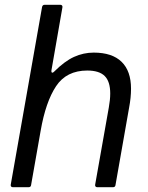

<svg xmlns="http://www.w3.org/2000/svg" viewBox="-20 -783 617 803"><path d="M110 -9Q109 0 99 0H34Q29 0 26.5 -3Q24 -6 25 -11L156 -754Q158 -763 167 -763H232Q237 -763 239.5 -760Q242 -757 241 -752L195 -488V-485Q195 -479 199 -479Q202 -479 206 -483Q250 -527 289.5 -545Q329 -563 372 -563Q449 -563 488.5 -524.5Q528 -486 528 -412Q528 -375 520 -333L463 -9Q462 0 452 0H387Q382 0 379.5 -3Q377 -6 378 -11L435 -333Q441 -366 441 -392Q441 -442 418 -465Q395 -488 345 -488Q258 -488 214.5 -422.5Q171 -357 150 -236Z"/></svg>

Font: Open Sauce Two
Style: Italic
Weight: 400
Italic angle: -10°
Designer: Alfredo Marco Pradil
Foundry: Creative Sauce Fz LLC
Version: Version 1.477